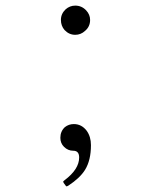

<svg xmlns="http://www.w3.org/2000/svg" viewBox="-20 -661 540 684"><path d="M248 -641Q271 -641 287 -624Q301 -609 301 -590Q301 -566 283 -551Q268 -537 248 -537Q226 -537 210 -554Q197 -569 197 -590Q197 -612 214 -628Q229 -641 248 -641ZM243 -219Q271 -219 289 -195Q304 -174 304 -144Q304 -90 283 -56Q265 -27 224 0Q219 3 218 3Q215 3 213 -1L207 -9Q205 -13 205 -14Q205 -15 210 -19Q262 -58 262 -100Q262 -124 241 -124Q222 -124 208 -138Q195 -151 195 -170Q195 -193 211 -208Q225 -219 243 -219Z"/></svg>

Font: LuenTai2017
Style: Regular
Weight: 400
Designer: LuenTai
Foundry: Microsoft Corpration
Version: Version 1.00 November 27, 2016, initial release